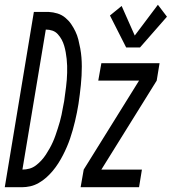

<svg xmlns="http://www.w3.org/2000/svg" viewBox="-58 -785 720 805"><path d="M529 -586H471L403 -720L452 -760L507 -636L604 -765L642 -715ZM-38 0 84 -735H146Q165 -734 183 -728.5Q201 -723 215.5 -711Q230 -699 240 -684.5Q250 -670 258 -653.5Q266 -637 270.5 -619Q275 -601 278.5 -582Q282 -563 283.5 -544Q285 -525 285 -506Q285 -487 284 -467.5Q283 -448 281 -428.5Q279 -409 276.5 -389Q274 -369 271 -349Q268 -331 264.5 -313Q261 -295 256.5 -276.5Q252 -258 247 -240Q242 -222 236 -204.5Q230 -187 222.5 -169.5Q215 -152 206 -134.5Q197 -117 186.5 -100.5Q176 -84 163.5 -69Q151 -54 136.5 -41Q122 -28 104.5 -18Q87 -8 69 -4Q51 0 33 0ZM36 -74Q51 -74 65.5 -78Q80 -82 92.5 -91.5Q105 -101 115.5 -112.5Q126 -124 134.5 -137Q143 -150 150.5 -163.5Q158 -177 164 -190.5Q170 -204 175 -218.5Q180 -233 184.5 -247Q189 -261 193 -275Q197 -289 200 -303.5Q203 -318 205.5 -332.5Q208 -347 211 -361Q213 -376 215 -391Q217 -406 219 -421Q221 -436 222 -450.5Q223 -465 223.5 -479.5Q224 -494 223.5 -509Q223 -524 221.5 -538Q220 -552 217.5 -566Q215 -580 211 -593.5Q207 -607 200.5 -619Q194 -631 184.5 -641.5Q175 -652 162 -656.5Q149 -661 134 -661ZM280 0 293 -74 525 -447H354L367 -520H611L599 -447L367 -74H537L525 0Z"/></svg>

Font: Iosevka SS04 Extended
Style: Italic
Weight: 400
Width: 7
Italic angle: -9°
Monospace: yes
Designer: Belleve Invis
Foundry: Belleve Invis
Version: Version 19.0.0; ttfautohint (v1.8.4)